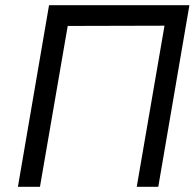

<svg xmlns="http://www.w3.org/2000/svg" viewBox="-20 -720 750 740"><path d="M241 -620 134 0H49L169 -700H710L590 0H507L614 -621Z"/></svg>

Font: Jost
Style: Italic
Weight: 400
Italic angle: -5°
Version: Version 3.710